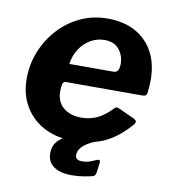

<svg xmlns="http://www.w3.org/2000/svg" viewBox="-79 -609 745 836"><g transform="rotate(10 293.0 -190.5)"><path d="M269.1 10Q197.3 10 143 -19.3Q88.7 -48.6 58.3 -100.6Q27.8 -152.6 27.8 -221.7Q27.8 -283.7 50.2 -340.4Q72.6 -397.1 113.4 -442.3Q154.2 -487.6 209.7 -513.8Q265.1 -540 331.7 -540Q400.9 -540 452.3 -512.3Q503.8 -484.6 532.3 -432.7Q560.8 -380.9 560.8 -307.5Q560.8 -294.2 559.8 -280.1Q558.8 -265.9 556.8 -251.3Q555.8 -242.9 550.8 -239.5Q545.8 -236.2 534.2 -236.2H197.3Q187.1 -236.2 184.1 -223.3Q181.1 -210.5 181.1 -193Q181.1 -145.2 212 -120.1Q242.9 -95 291.1 -95Q329.3 -95 362 -110.6Q394.8 -126.2 426.6 -160.8Q432.1 -166.2 437.4 -165.7Q442.8 -165.2 449.7 -161.8L516.4 -131.1Q536.3 -122.4 522.6 -105.1Q483.2 -60.6 444.8 -35.5Q406.4 -10.4 363.8 -0.2Q321.1 10 269.1 10ZM395.8 -316.4Q406 -316.4 413 -324.7Q419.9 -333.1 419.9 -355.4Q419.9 -390.9 398.3 -418.3Q376.8 -445.7 333 -445.7Q299.8 -445.7 270.9 -428.7Q242.1 -411.6 223.3 -382.2Q204.5 -352.8 199.6 -316.4ZM186.2 66.3Q188.5 49.3 198.1 34.7Q207.8 20 230.4 5.7Q252.9 -8.6 294.5 -22L405.6 -16.3Q349 3.2 324.7 22Q300.5 40.9 297.9 63.8Q296.3 77.4 303.2 84.5Q310 91.7 326.5 91.7Q347.7 91.7 363.2 85.6Q378.7 79.5 390.7 74.4Q398.5 71 402.4 74.6Q406.4 78.2 404.6 86.5L398.8 129.3Q397.8 134.7 395.2 139.6Q392.7 144.4 387.8 146.1Q372.7 150.4 347.4 154.8Q322.1 159.1 292 159.1Q237.3 159.1 208.7 135.1Q180 111 186.2 66.3Z"/></g></svg>

Font: Libre Franklin Thin
Style: Italic
Weight: 100
Italic angle: -8°
Designer: Pablo Impallari, Rodrigo Fuenzalida, Nhung Nguyen
Foundry: Impallari Type
Version: Version 3.000